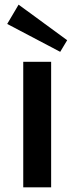

<svg xmlns="http://www.w3.org/2000/svg" viewBox="-20 -806 321 826"><path d="M200 -540V0H80V-540ZM269 -633 239 -583 11 -703 60 -786Z"/></svg>

Font: Pathway Extreme 72pt SemiBold
Style: Regular
Weight: 600
Designer: Eduardo Rodriguez Tunni
Foundry: Eduardo Rodriguez Tunni
Version: Version 1.001;gftools[0.9.26]